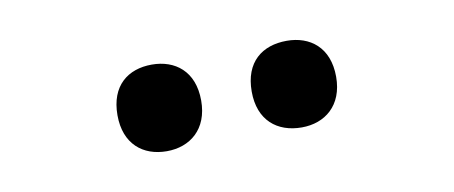

<svg xmlns="http://www.w3.org/2000/svg" viewBox="-29 -812 620 262"><g transform="rotate(-10 280.5 -681.0)"><path d="M129 -681C129 -641 154 -621 187 -621C219 -621 245 -641 245 -681C245 -722 219 -741 187 -741C154 -741 129 -722 129 -681ZM315 -681C315 -641 340 -621 374 -621C406 -621 432 -641 432 -681C432 -722 406 -741 374 -741C340 -741 315 -722 315 -681Z"/></g></svg>

Font: Noto Sans Myanmar SemiCondensed SemiBold
Style: Regular
Weight: 600
Width: 4
Designer: Monotype Design Team
Foundry: Monotype Imaging Inc.
Version: Version 2.107